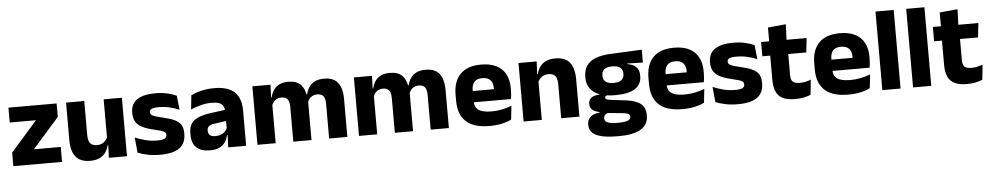

<svg xmlns="http://www.w3.org/2000/svg" viewBox="-43 -1037 8288 1607"><g transform="rotate(-5 4101.0 -234.0)"><path d="M216.5 -125.6H442V0H32.8V-113.9L254.8 -366.4H34.6V-491.4H439.2V-378Z M518.6 -491.4H671.6V-202.7Q671.6 -175.7 678.6 -155.9Q685.6 -136.1 702.1 -125.4Q718.7 -114.7 747 -114.7Q771.1 -114.7 788.9 -123.2Q806.6 -131.7 818.7 -146.1Q830.9 -160.5 837 -177.9L860.7 -106.4H834.5Q826.7 -73.5 808.4 -46.6Q790.1 -19.7 758.3 -4Q726.5 11.7 677.1 11.7Q622.6 11.7 587.3 -9.5Q552.1 -30.8 535.3 -72.9Q518.6 -115 518.6 -178.1ZM834.6 -491.4H987.6V0H835.3L840.3 -122.9L834.6 -137.2Z M1264.4 12.2Q1205.8 12.2 1158.8 1.9Q1111.9 -8.5 1078.4 -21.9L1065.6 -150.4Q1104 -134.4 1150.7 -121.7Q1197.5 -109 1252 -109Q1295.7 -109 1313.8 -118.3Q1331.9 -127.6 1331.9 -147.1V-149Q1331.9 -162.7 1322.8 -171.3Q1313.7 -179.8 1290.7 -187Q1267.8 -194.2 1226.8 -203.5Q1165.3 -217.8 1129.5 -237.7Q1093.6 -257.6 1078.2 -286.2Q1062.8 -314.8 1062.8 -354.5V-358.6Q1062.8 -431.6 1114.9 -467.9Q1167 -504.1 1268 -504.1Q1325 -504.1 1370.6 -493.6Q1416.2 -483 1447 -468.4L1459.8 -349.2Q1424.2 -364.8 1379.9 -375.3Q1335.6 -385.8 1287.1 -385.8Q1257.5 -385.8 1240.7 -381.9Q1223.9 -377.9 1217.2 -370.3Q1210.5 -362.8 1210.5 -352.1V-350.3Q1210.5 -338.4 1218.4 -329.9Q1226.3 -321.4 1247.7 -313.9Q1269.1 -306.5 1309.2 -297.2Q1370.8 -283.5 1408.9 -266.3Q1446.9 -249.2 1464.5 -221.9Q1482 -194.7 1482 -149.3V-144.9Q1482 -65.4 1428.5 -26.6Q1375 12.2 1264.4 12.2Z M1988.9 0H1838.4L1843.1 -123L1839.6 -130.7V-284L1838.7 -303.9Q1838.7 -345.1 1814.5 -364.5Q1790.3 -383.8 1733.8 -383.8Q1684.3 -383.8 1639.8 -371.4Q1595.3 -359 1556 -342.8L1568.8 -461.4Q1592.3 -472.5 1621.7 -482.3Q1651.2 -492.1 1686.6 -498Q1721.9 -504 1762.4 -504Q1827 -504 1870.6 -489Q1914.1 -474 1940 -446.4Q1966 -418.8 1977.4 -380.6Q1988.9 -342.5 1988.9 -296.4ZM1682 11.7Q1608.4 11.7 1570.5 -25.4Q1532.5 -62.6 1532.5 -131V-144.3Q1532.5 -217.1 1577.1 -251.7Q1621.8 -286.3 1719.3 -299L1851.3 -316.5L1860.3 -224.6L1743.3 -207.7Q1707.8 -202.8 1693.5 -190.8Q1679.1 -178.8 1679.1 -155.4V-151.8Q1679.1 -129.5 1693.6 -116.4Q1708.1 -103.2 1740.1 -103.2Q1768 -103.2 1788.1 -111.5Q1808.3 -119.8 1821.4 -133.8Q1834.6 -147.7 1841.1 -164.4L1862.6 -102.7H1837.3Q1829.6 -70.3 1812.7 -44.5Q1795.8 -18.6 1764.4 -3.5Q1733.1 11.7 1682 11.7Z M2839.2 0H2686.1V-293Q2686.1 -318.8 2679.8 -337.6Q2673.5 -356.4 2658.7 -366.5Q2643.8 -376.7 2618 -376.7Q2595.8 -376.7 2579.3 -368.2Q2562.8 -359.8 2551.9 -345.6Q2540.9 -331.4 2535.5 -313.5L2520.8 -385H2534.7Q2542.6 -418 2560.1 -444.7Q2577.6 -471.4 2608.5 -487.3Q2639.5 -503.1 2687.9 -503.1Q2740.5 -503.1 2773.8 -482.4Q2807.1 -461.7 2823.1 -420.4Q2839.2 -379.2 2839.2 -317.6ZM2236.9 0H2083.9V-491.4H2236.2L2231.1 -359.2L2236.9 -354.2ZM2537.9 0H2385.1V-293Q2385.1 -318.8 2378.8 -337.6Q2372.4 -356.4 2357.6 -366.5Q2342.7 -376.7 2316.9 -376.7Q2294.7 -376.7 2278.2 -368.2Q2261.7 -359.8 2250.8 -345.6Q2239.9 -331.4 2234.4 -313.5L2210.8 -385H2237Q2244.6 -418.5 2261.9 -445.1Q2279.1 -471.7 2309.6 -487.4Q2340.1 -503.1 2386.6 -503.1Q2455 -503.1 2489.8 -467.8Q2524.6 -432.4 2533.3 -365.4Q2534.8 -355.6 2536.4 -341.2Q2537.9 -326.7 2537.9 -315.2Z M3692.2 0H3539.1V-293Q3539.1 -318.8 3532.8 -337.6Q3526.5 -356.4 3511.7 -366.5Q3496.8 -376.7 3471 -376.7Q3448.8 -376.7 3432.3 -368.2Q3415.8 -359.8 3404.9 -345.6Q3393.9 -331.4 3388.5 -313.5L3373.8 -385H3387.7Q3395.6 -418 3413.1 -444.7Q3430.6 -471.4 3461.5 -487.3Q3492.5 -503.1 3540.9 -503.1Q3593.5 -503.1 3626.8 -482.4Q3660.1 -461.7 3676.1 -420.4Q3692.2 -379.2 3692.2 -317.6ZM3089.9 0H2936.9V-491.4H3089.2L3084.1 -359.2L3089.9 -354.2ZM3390.9 0H3238.1V-293Q3238.1 -318.8 3231.8 -337.6Q3225.4 -356.4 3210.6 -366.5Q3195.7 -376.7 3169.9 -376.7Q3147.7 -376.7 3131.2 -368.2Q3114.7 -359.8 3103.8 -345.6Q3092.9 -331.4 3087.4 -313.5L3063.8 -385H3090Q3097.6 -418.5 3114.9 -445.1Q3132.1 -471.7 3162.6 -487.4Q3193.1 -503.1 3239.6 -503.1Q3308 -503.1 3342.8 -467.8Q3377.6 -432.4 3386.3 -365.4Q3387.8 -355.6 3389.4 -341.2Q3390.9 -326.7 3390.9 -315.2Z M4034 12.5Q3899.9 12.5 3836.1 -47.2Q3772.2 -107 3772.2 -221.4V-272.5Q3772.2 -385.7 3832.1 -445.8Q3891.9 -505.8 4006.7 -505.8Q4083.5 -505.8 4134.6 -479.7Q4185.8 -453.6 4211.6 -405.1Q4237.3 -356.5 4237.3 -288.5V-272.1Q4237.3 -253 4235.7 -233.3Q4234 -213.5 4230.8 -196.4H4093.1Q4094.8 -225.6 4095.4 -251.4Q4096 -277.2 4096 -297.9Q4096 -328.3 4086.5 -349.2Q4076.9 -370 4057.2 -380.9Q4037.5 -391.8 4006.7 -391.8Q3960.7 -391.8 3939.4 -367.1Q3918 -342.4 3918 -296.9V-252L3918.9 -235.3V-200.5Q3918.9 -181.3 3925.2 -164.4Q3931.5 -147.5 3947.3 -134.7Q3963.2 -121.9 3990.9 -114.8Q4018.7 -107.6 4061.6 -107.6Q4106.9 -107.6 4149 -116.3Q4191.1 -125 4229.7 -140.1L4217.2 -25.2Q4183.2 -7.5 4136.6 2.5Q4090.1 12.5 4034 12.5ZM4200 -196.4H3853.2V-291.2H4200Z M4788.9 0H4635.8V-288.8Q4635.8 -315.9 4628.9 -335.6Q4621.9 -355.4 4605.4 -366Q4588.9 -376.7 4560.5 -376.7Q4536.9 -376.7 4518.9 -368.2Q4500.9 -359.8 4488.8 -345.6Q4476.7 -331.4 4470.4 -313.5L4446.8 -385H4473Q4480.8 -418.5 4499.1 -445.1Q4517.4 -471.7 4549.3 -487.4Q4581.3 -503.1 4630.4 -503.1Q4685.4 -503.1 4720.4 -481.9Q4755.4 -460.7 4772.1 -418.7Q4788.9 -376.6 4788.9 -313.3ZM4472.9 0H4319.9V-491.4H4472.2L4467.1 -368.6L4472.9 -354.2Z M5103.8 -152.9Q4985.4 -152.9 4926.1 -197.1Q4866.7 -241.2 4866.7 -320.6V-327.2Q4866.7 -381.2 4890.8 -418.4Q4914.9 -455.6 4965.5 -476.2Q5016.1 -496.7 5095 -500.3L5357.4 -512.6V-404.4L5226.9 -408V-402.8Q5260.5 -397.4 5282.3 -384.3Q5304.2 -371.1 5314.9 -349.7Q5325.6 -328.3 5325.6 -297.7V-294Q5325.6 -225.3 5271.4 -189.1Q5217.2 -152.9 5103.8 -152.9ZM5096.3 79.5H5111.6Q5147.4 79.5 5169.6 75.1Q5191.8 70.6 5202.3 61.6Q5212.9 52.6 5212.9 39.2V38Q5212.9 20.5 5198.2 13Q5183.5 5.5 5154 2.9L5008.8 -11.3L5042.3 -13.4Q5027.7 -10.8 5016.8 -5Q5005.9 0.8 4999.8 9.9Q4993.7 19 4993.7 31.9V32.9Q4993.7 48.2 5004.6 58.7Q5015.5 69.2 5038.3 74.4Q5061 79.5 5096.3 79.5ZM5108.2 191.3H5088.9Q5014.8 191.3 4962.7 179.7Q4910.6 168.1 4883.5 142.6Q4856.4 117 4856.4 75.2V73.2Q4856.4 44.7 4869 25.2Q4881.6 5.7 4905 -5.4Q4928.5 -16.4 4960.2 -19V-24Q4921.6 -31.2 4900.7 -48.6Q4879.8 -66 4879.8 -97.4V-98.2Q4879.8 -120.7 4890.2 -136Q4900.6 -151.3 4920.7 -159.8Q4940.7 -168.2 4969.5 -169.3V-186.2L5082.6 -157.7L5049.3 -158.2Q5032 -158 5024.7 -153.5Q5017.5 -148.9 5017.5 -140.1V-139.6Q5017.5 -128.4 5029.2 -123.8Q5040.9 -119.1 5067.3 -116L5183.9 -102.3Q5269.1 -92.4 5310.5 -60.5Q5351.9 -28.6 5351.9 38.3V41.5Q5351.9 92.7 5323.2 125.8Q5294.6 159 5240.2 175.1Q5185.8 191.3 5108.2 191.3ZM5098.8 -255.9Q5128.6 -255.9 5147.9 -263.6Q5167.2 -271.4 5176.9 -286.6Q5186.6 -301.8 5186.6 -323.5V-327.8Q5186.6 -349.4 5176.9 -364.4Q5167.3 -379.5 5148.2 -387.3Q5129 -395.2 5099.2 -395.2H5098.5Q5068.1 -395.2 5048.6 -387.1Q5029 -379 5019.7 -364.1Q5010.4 -349.1 5010.4 -327.7V-323.5Q5010.4 -301.8 5020.1 -286.6Q5029.8 -271.4 5049.4 -263.6Q5069 -255.9 5098.8 -255.9Z M5654.5 12.5Q5520.4 12.5 5456.6 -47.2Q5392.7 -107 5392.7 -221.4V-272.5Q5392.7 -385.7 5452.6 -445.8Q5512.4 -505.8 5627.2 -505.8Q5704 -505.8 5755.1 -479.7Q5806.3 -453.6 5832.1 -405.1Q5857.8 -356.5 5857.8 -288.5V-272.1Q5857.8 -253 5856.2 -233.3Q5854.5 -213.5 5851.3 -196.4H5713.6Q5715.3 -225.6 5715.9 -251.4Q5716.5 -277.2 5716.5 -297.9Q5716.5 -328.3 5707 -349.2Q5697.4 -370 5677.7 -380.9Q5658 -391.8 5627.2 -391.8Q5581.2 -391.8 5559.9 -367.1Q5538.5 -342.4 5538.5 -296.9V-252L5539.4 -235.3V-200.5Q5539.4 -181.3 5545.7 -164.4Q5552 -147.5 5567.8 -134.7Q5583.7 -121.9 5611.4 -114.8Q5639.2 -107.6 5682.1 -107.6Q5727.4 -107.6 5769.5 -116.3Q5811.6 -125 5850.2 -140.1L5837.7 -25.2Q5803.7 -7.5 5757.1 2.5Q5710.6 12.5 5654.5 12.5ZM5820.5 -196.4H5473.7V-291.2H5820.5Z M6118.9 12.2Q6060.3 12.2 6013.3 1.9Q5966.4 -8.5 5932.9 -21.9L5920.1 -150.4Q5958.5 -134.4 6005.2 -121.7Q6052 -109 6106.5 -109Q6150.2 -109 6168.3 -118.3Q6186.4 -127.6 6186.4 -147.1V-149Q6186.4 -162.7 6177.3 -171.3Q6168.2 -179.8 6145.2 -187Q6122.3 -194.2 6081.3 -203.5Q6019.8 -217.8 5984 -237.7Q5948.1 -257.6 5932.7 -286.2Q5917.3 -314.8 5917.3 -354.5V-358.6Q5917.3 -431.6 5969.4 -467.9Q6021.5 -504.1 6122.5 -504.1Q6179.5 -504.1 6225.1 -493.6Q6270.7 -483 6301.5 -468.4L6314.3 -349.2Q6278.7 -364.8 6234.4 -375.3Q6190.1 -385.8 6141.6 -385.8Q6112 -385.8 6095.2 -381.9Q6078.4 -377.9 6071.7 -370.3Q6065 -362.8 6065 -352.1V-350.3Q6065 -338.4 6072.9 -329.9Q6080.8 -321.4 6102.2 -313.9Q6123.6 -306.5 6163.7 -297.2Q6225.3 -283.5 6263.4 -266.3Q6301.4 -249.2 6319 -221.9Q6336.5 -194.7 6336.5 -149.3V-144.9Q6336.5 -65.4 6283 -26.6Q6229.5 12.2 6118.9 12.2Z M6601 11Q6535.5 11 6496.7 -8.8Q6457.9 -28.6 6441 -68Q6424.2 -107.4 6424.2 -165.5V-440.1H6575.8V-189.9Q6575.8 -153.9 6592.2 -137.3Q6608.5 -120.6 6652.8 -120.6Q6677.6 -120.6 6701.5 -126.1Q6725.4 -131.6 6745.1 -139.8L6732.1 -13.6Q6706.7 -2.3 6673.4 4.4Q6640.2 11 6601 11ZM6727.2 -369.5H6358.1V-489.6H6740.3ZM6571.6 -478.7H6426.2L6425.7 -605.5L6577 -619.8Z M7047.5 12.5Q6913.4 12.5 6849.6 -47.2Q6785.7 -107 6785.7 -221.4V-272.5Q6785.7 -385.7 6845.6 -445.8Q6905.4 -505.8 7020.2 -505.8Q7097 -505.8 7148.1 -479.7Q7199.3 -453.6 7225.1 -405.1Q7250.8 -356.5 7250.8 -288.5V-272.1Q7250.8 -253 7249.2 -233.3Q7247.5 -213.5 7244.3 -196.4H7106.6Q7108.3 -225.6 7108.9 -251.4Q7109.5 -277.2 7109.5 -297.9Q7109.5 -328.3 7100 -349.2Q7090.4 -370 7070.7 -380.9Q7051 -391.8 7020.2 -391.8Q6974.2 -391.8 6952.9 -367.1Q6931.5 -342.4 6931.5 -296.9V-252L6932.4 -235.3V-200.5Q6932.4 -181.3 6938.7 -164.4Q6945 -147.5 6960.8 -134.7Q6976.7 -121.9 7004.4 -114.8Q7032.2 -107.6 7075.1 -107.6Q7120.4 -107.6 7162.5 -116.3Q7204.6 -125 7243.2 -140.1L7230.7 -25.2Q7196.7 -7.5 7150.1 2.5Q7103.6 12.5 7047.5 12.5ZM7213.5 -196.4H6866.7V-291.2H7213.5Z M7487 0H7334V-660.3H7487Z M7745 0H7592V-660.3H7745Z M8044 11Q7978.5 11 7939.7 -8.8Q7900.9 -28.6 7884 -68Q7867.2 -107.4 7867.2 -165.5V-440.1H8018.8V-189.9Q8018.8 -153.9 8035.2 -137.3Q8051.5 -120.6 8095.8 -120.6Q8120.6 -120.6 8144.5 -126.1Q8168.4 -131.6 8188.1 -139.8L8175.1 -13.6Q8149.7 -2.3 8116.4 4.4Q8083.2 11 8044 11ZM8170.2 -369.5H7801.1V-489.6H8183.3ZM8014.6 -478.7H7869.2L7868.7 -605.5L8020 -619.8Z"/></g></svg>

Font: Anek Malayalam Medium
Style: Regular
Weight: 500
Designer: Maithili Shingre (Malayalam) & Yesha Goshar (Latin)
Foundry: Ek Type
Version: Version 1.003